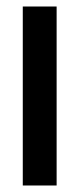

<svg xmlns="http://www.w3.org/2000/svg" viewBox="-20 -570 244 590"><path d="M154 0H50V-550H154Z"/></svg>

Font: Edgecutting Lite Sharp
Style: Medium
Weight: 500
Designer: RandomMaerks (Nguyen Gia Bao)
Version: Version 1.0